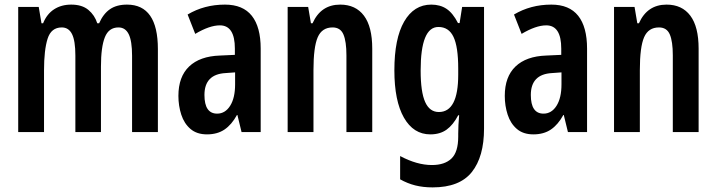

<svg xmlns="http://www.w3.org/2000/svg" viewBox="-20 -573 3109 833"><path d="M531 -553Q665 -553 665 -360V0H553V-331Q553 -395 538.5 -424.5Q524 -454 494 -454Q452 -454 435 -411.5Q418 -369 418 -284V0H307V-332Q307 -396 292.5 -425Q278 -454 248 -454Q202 -454 186.5 -405Q171 -356 171 -268V0H59V-543H148L160 -472H167Q183 -512 214.5 -532.5Q246 -553 289 -553Q336 -553 363.5 -530Q391 -507 402 -472H410Q428 -513 457 -533Q486 -553 531 -553Z M956 -553Q1034 -553 1072.5 -504.5Q1111 -456 1111 -362V0H1028L1010 -74H1008Q985 -32 954 -11Q923 10 878 10Q834 10 806.5 -13.5Q779 -37 766.5 -75.5Q754 -114 754 -157Q754 -240 800.5 -284.5Q847 -329 934 -332L999 -335V-362Q999 -463 934 -463Q889 -463 827 -426L794 -510Q866 -553 956 -553ZM959 -256Q867 -251 867 -161Q867 -80 922 -80Q957 -80 978.5 -114Q1000 -148 1000 -207V-259Z M1456 -553Q1523 -553 1559 -505Q1595 -457 1595 -362V0H1483V-333Q1483 -393 1470 -423.5Q1457 -454 1423 -454Q1377 -454 1358.5 -411.5Q1340 -369 1340 -269V0H1228V-543H1317L1329 -472H1336Q1372 -553 1456 -553Z M1851 -553Q1890 -553 1917.5 -534.5Q1945 -516 1967 -473H1974L1985 -543H2080V-15Q2080 107 2027 173.5Q1974 240 1857 240Q1816 240 1782 231.5Q1748 223 1716 205V104Q1789 143 1854 143Q1909 143 1938.5 115Q1968 87 1968 20V7Q1968 -9 1969 -31Q1970 -53 1972 -73H1968Q1946 -31 1917.5 -10.5Q1889 10 1847 10Q1774 10 1732.5 -62.5Q1691 -135 1691 -268Q1691 -406 1733.5 -479.5Q1776 -553 1851 -553ZM1882 -456Q1805 -456 1805 -267Q1805 -174 1824.5 -130.5Q1844 -87 1884 -87Q1968 -87 1968 -249V-276Q1968 -370 1947.5 -413Q1927 -456 1882 -456Z M2372 -553Q2450 -553 2488.5 -504.5Q2527 -456 2527 -362V0H2444L2426 -74H2424Q2401 -32 2370 -11Q2339 10 2294 10Q2250 10 2222.5 -13.5Q2195 -37 2182.5 -75.5Q2170 -114 2170 -157Q2170 -240 2216.5 -284.5Q2263 -329 2350 -332L2415 -335V-362Q2415 -463 2350 -463Q2305 -463 2243 -426L2210 -510Q2282 -553 2372 -553ZM2375 -256Q2283 -251 2283 -161Q2283 -80 2338 -80Q2373 -80 2394.5 -114Q2416 -148 2416 -207V-259Z M2872 -553Q2939 -553 2975 -505Q3011 -457 3011 -362V0H2899V-333Q2899 -393 2886 -423.5Q2873 -454 2839 -454Q2793 -454 2774.5 -411.5Q2756 -369 2756 -269V0H2644V-543H2733L2745 -472H2752Q2788 -553 2872 -553Z"/></svg>

Font: Noto Sans Lao ExtraCondensed SemiBold
Style: Regular
Weight: 600
Width: 2
Designer: Monotype Design Team
Foundry: Monotype Imaging Inc.
Version: Version 2.003; ttfautohint (v1.8.4.7-5d5b)